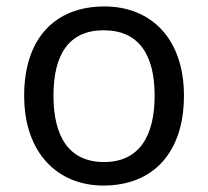

<svg xmlns="http://www.w3.org/2000/svg" viewBox="-20 -566 645 596"><path d="M301 10C454 10 551 -91 551 -269C551 -446 449 -546 304 -546C150 -546 55 -446 55 -269C55 -91 159 10 301 10ZM303 -63C194 -63 146 -142 146 -269C146 -396 193 -472 302 -472C411 -472 460 -396 460 -269C460 -142 411 -63 303 -63Z"/></svg>

Font: Noto Sans Math
Style: Regular
Weight: 400
Designer: Monotype Design Team, Delve Withrington, Jeff Kellem
Foundry: Monotype Imaging Inc., Delve Fonts LLC
Version: Version 3.000